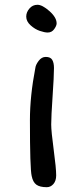

<svg xmlns="http://www.w3.org/2000/svg" viewBox="-20 -778 346 811"><path d="M181.6 -640.6Q168.5 -640.6 148.2 -647.5Q127.9 -654.3 109.4 -670.9Q90.8 -687.5 90.8 -708Q90.8 -726.1 104.2 -741.9Q117.7 -757.8 138.2 -757.8Q158.7 -757.8 189 -731Q219.2 -704.1 219.2 -679.2Q219.2 -669.4 209 -655Q198.7 -640.6 181.6 -640.6ZM113.8 -34.7Q106.4 -65.4 106.4 -271Q106.4 -372.6 129.4 -491.7Q130.9 -504.4 143.3 -521Q155.8 -537.6 173.3 -537.6Q193.4 -537.6 200.7 -525.1Q208 -512.7 208 -490.7Q208 -456.1 202.1 -370.8Q196.3 -285.6 196.3 -252.4Q196.3 -223.6 206.8 -145.5Q217.3 -67.4 217.3 -37.1Q217.3 -14.2 205.6 -0.7Q193.8 12.7 177.7 12.7Q148.4 12.7 133.8 2.2Q119.1 -8.3 113.8 -34.7Z"/></svg>

Font: Short Stack
Style: Regular
Weight: 400
Designer: James Grieshaber
Foundry: James Grieshaber
Version: Version 1.002